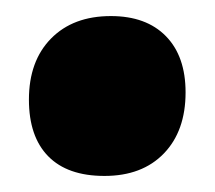

<svg xmlns="http://www.w3.org/2000/svg" viewBox="-20 -443 268 239"><path d="M118 -423Q162 -423 186.5 -398Q211 -373 211 -328Q211 -280 184 -252Q157 -224 110 -224Q64 -224 40 -248.5Q16 -273 16 -319Q16 -367 43.5 -395Q71 -423 118 -423Z"/></svg>

Font: Alegreya Sans SC Black
Style: Regular
Weight: 900
Designer: Juan Pablo del Peral
Foundry: Huerta Tipografica
Version: Version 2.007